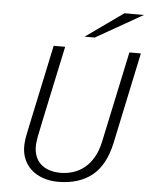

<svg xmlns="http://www.w3.org/2000/svg" viewBox="-61 -966 792 1025"><g transform="rotate(5 335.0 -453.5)"><path d="M669.9 -710.9 566.4 -222.2Q540.5 -101.6 470.5 -45.7Q400.4 10.3 288.6 10.3Q244.6 10.3 206.3 -3.2Q168 -16.6 140.6 -43Q113.3 -69.3 100.6 -108.4Q87.9 -147.5 95.2 -198.7Q95.7 -204.1 96.7 -209.2Q97.7 -214.4 99.4 -223.1Q101.1 -231.9 104 -246.3Q106.9 -260.7 112.1 -284.9Q117.2 -309.1 124.8 -344.7Q132.3 -380.4 143.3 -431.6Q154.3 -482.9 168.9 -551.8Q183.6 -620.6 202.6 -710.9H264.2Q245.1 -621.6 230.5 -553.2Q215.8 -484.9 205.1 -434.1Q194.3 -383.3 186.8 -347.9Q179.2 -312.5 174.3 -288.3Q169.4 -264.2 166.3 -249.8Q163.1 -235.4 161.4 -226.3Q159.7 -217.3 158.9 -211.9Q158.2 -206.5 157.2 -200.7Q150.9 -160.2 158.9 -129.6Q167 -99.1 186.3 -78.9Q205.6 -58.6 234.1 -48.6Q262.7 -38.6 297.4 -38.6Q332 -38.6 364.7 -48.8Q397.5 -59.1 425 -81.1Q452.6 -103 473.1 -137.9Q493.7 -172.9 504.4 -222.2L608.4 -710.9ZM564 -917H668.5L417 -773.9H362.8Z"/></g></svg>

Font: Ufes Sans Light
Style: Italic
Weight: 200
Designer: Ricardo Esteves & Thais Bronze
Foundry: ProDesignUfes - Ricardo Esteves, Thais Bronze
Version: Version 2.0